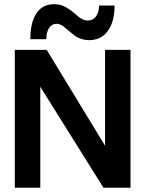

<svg xmlns="http://www.w3.org/2000/svg" viewBox="-20 -885 685 905"><path d="M233.9 -865.2Q249.5 -865.2 262.9 -862.1Q276.4 -858.9 289.8 -851.3Q303.2 -843.8 309.1 -839.4Q314.9 -835 328.6 -824.2Q331.5 -821.8 333 -820.8Q345.7 -809.6 352.3 -804.2Q358.9 -798.8 370.4 -793.5Q381.8 -788.1 393.1 -788.1Q418 -788.1 432.4 -807.4Q446.8 -826.7 446.8 -858.9H520Q520 -782.2 488 -739Q456.1 -695.8 399.9 -695.8Q379.9 -695.8 361.8 -702.1Q343.8 -708.5 334 -715.6Q324.2 -722.7 310.1 -734.9Q306.6 -737.3 294.9 -747.6Q283.2 -757.8 278.6 -761.2Q273.9 -764.6 264.6 -768.8Q255.4 -772.9 247.1 -772.9Q224.6 -772.9 211.4 -753.2Q198.2 -733.4 198.2 -700.2H123Q123 -779.8 151.9 -822.5Q180.7 -865.2 233.9 -865.2ZM475.1 -649.9H595.2V0H467.8L169.9 -476.1V0H49.8V-649.9H200.2L475.1 -198.2Z"/></svg>

Font: Overused Grotesk SemiBold
Style: Regular
Weight: 600
Version: Version 0.002